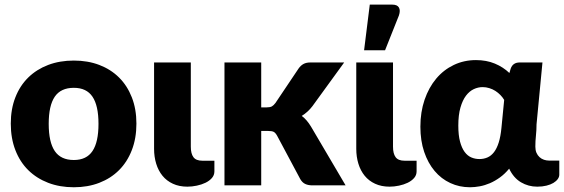

<svg xmlns="http://www.w3.org/2000/svg" viewBox="-20 -782 2380 810"><path d="M291.5 -526.5Q350.5 -526.5 399 -508Q447.5 -489.5 482.2 -455Q517 -420.5 536.2 -371.2Q555.5 -322 555.5 -260.5Q555.5 -198.5 536.2 -148.8Q517 -99 482.2 -64.2Q447.5 -29.5 399 -10.8Q350.5 8 291.5 8Q232 8 183.2 -10.8Q134.5 -29.5 99.2 -64.2Q64 -99 44.8 -148.8Q25.5 -198.5 25.5 -260.5Q25.5 -322 44.8 -371.2Q64 -420.5 99.2 -455Q134.5 -489.5 183.2 -508Q232 -526.5 291.5 -526.5ZM291.5 -107Q345 -107 370.2 -144.8Q395.5 -182.5 395.5 -259.5Q395.5 -336.5 370.2 -374Q345 -411.5 291.5 -411.5Q236.5 -411.5 211 -374Q185.5 -336.5 185.5 -259.5Q185.5 -182.5 211 -144.8Q236.5 -107 291.5 -107Z M630 -518.5H785V-163Q785 -134 796 -119Q807 -104 833.5 -104H884.5V-59Q884.5 -43 874 -31Q863.5 -19 847 -11Q830.5 -3 810.2 1.2Q790 5.5 770.5 5.5Q736 5.5 709.5 -6.8Q683 -19 665.5 -40.5Q648 -62 639 -91.2Q630 -120.5 630 -154Z M1082 -518.5V-329H1105Q1119.5 -329 1127 -333.2Q1134.5 -337.5 1142 -347.5L1240 -493.5Q1249 -506 1260.5 -512.2Q1272 -518.5 1290 -518.5H1432L1298 -334Q1279 -309 1253 -293Q1264.5 -284.5 1274 -273.2Q1283.5 -262 1292 -248L1438 0H1298Q1280.5 0 1268 -5.8Q1255.5 -11.5 1247 -26L1149 -209.5Q1142 -222 1134.5 -225.8Q1127 -229.5 1112 -229.5H1082V0H927V-518.5Z M1483 -518.5H1638V-163Q1638 -134 1649 -119Q1660 -104 1686.5 -104H1737.5V-59Q1737.5 -43 1727 -31Q1716.5 -19 1700 -11Q1683.5 -3 1663.2 1.2Q1643 5.5 1623.5 5.5Q1589 5.5 1562.5 -6.8Q1536 -19 1518.5 -40.5Q1501 -62 1492 -91.2Q1483 -120.5 1483 -154ZM1516 -570 1540 -762.5H1635Q1656 -762.5 1663 -750.2Q1670 -738 1663 -717L1604.5 -570Z M2107 -360.5Q2100.5 -371.5 2091 -381.2Q2081.5 -391 2069.8 -398.5Q2058 -406 2044.2 -410.2Q2030.5 -414.5 2016 -414.5Q1997 -414.5 1978.8 -406Q1960.5 -397.5 1946 -378.5Q1931.5 -359.5 1922.5 -328.2Q1913.5 -297 1913.5 -252Q1913.5 -211.5 1920.8 -184.5Q1928 -157.5 1940.2 -141Q1952.5 -124.5 1968.5 -117.8Q1984.5 -111 2002.5 -111Q2021 -111 2036.5 -117.8Q2052 -124.5 2064 -140Q2076 -155.5 2084 -180.8Q2092 -206 2095.5 -243ZM2339.5 -104.5V-45Q2339.5 -35.5 2333 -26.5Q2326.5 -17.5 2314.5 -10.2Q2302.5 -3 2285.2 1.2Q2268 5.5 2246.5 5.5Q2209 5.5 2177.8 -13Q2146.5 -31.5 2128 -70.5Q2110 -48.5 2089.2 -33.5Q2068.5 -18.5 2047 -9.2Q2025.5 0 2004 4Q1982.5 8 1963 8Q1918 8 1879.8 -9.8Q1841.5 -27.5 1813.5 -60.8Q1785.5 -94 1769.5 -141.2Q1753.5 -188.5 1753.5 -247.5Q1753.5 -309.5 1771.2 -361.2Q1789 -413 1820.2 -450.2Q1851.5 -487.5 1894.5 -508Q1937.5 -528.5 1988 -528.5Q2032 -528.5 2067.5 -513.8Q2103 -499 2129 -474L2134.5 -492.5Q2143.5 -518.5 2172.5 -518.5H2268.5L2243.5 -257.5Q2243.5 -233.5 2241 -210.2Q2238.5 -187 2238.5 -163.5Q2238.5 -148.5 2243.2 -137.5Q2248 -126.5 2256.2 -119Q2264.5 -111.5 2275 -108Q2285.5 -104.5 2297 -104.5Z"/></svg>

Font: Lato 2
Style: Regular
Weight: 900
Designer: Lukasz Dziedzic with Adam Twardoch and Botio Nikoltchev
Foundry: tyPoland Lukasz Dziedzic
Version: Version 2.015; 2015-08-06; http://www.latofonts.com/